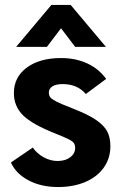

<svg xmlns="http://www.w3.org/2000/svg" viewBox="-20 -744 489 774"><path d="M24 -89 112 -149Q130 -124 157 -109.5Q184 -95 212 -95Q243 -95 263 -110Q283 -125 283 -148Q283 -160 277.5 -167.5Q272 -175 256 -183Q240 -191 205 -205Q111 -242 73.5 -278.5Q36 -315 36 -369Q36 -433 88 -471.5Q140 -510 226 -510Q285 -510 331.5 -488.5Q378 -467 408 -426L326 -365Q292 -405 233 -405Q206 -405 191.5 -396Q177 -387 177 -371Q177 -359 183 -351.5Q189 -344 207.5 -334.5Q226 -325 270 -308Q332 -284 365 -262Q398 -240 411.5 -215.5Q425 -191 425 -155Q425 -106 398.5 -68.5Q372 -31 324 -10.5Q276 10 214 10Q146 10 95 -17Q44 -44 24 -89ZM187 -724H265L407 -555H283L226 -630L169 -555H45Z"/></svg>

Font: Sarabun ExtraBold
Style: Regular
Weight: 800
Version: Version 1.000; ttfautohint (v1.6)